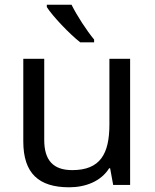

<svg xmlns="http://www.w3.org/2000/svg" viewBox="-20 -786 658 816"><path d="M284 -766H179V-756C202 -719 275 -642 321 -606H380V-618C349 -655 306 -721 284 -766ZM533 -536H445V-257C445 -132 406 -63 287 -63C206 -63 168 -105 168 -191V-536H79V-185C79 -49 145 10 274 10C343 10 409 -15 444 -71H448L461 0H533Z"/></svg>

Font: Noto Sans Syriac Western
Style: Regular
Weight: 400
Designer: Patrick Giasson and the Monotype Design Team
Foundry: Monotype Imaging Inc.
Version: Version 3.000